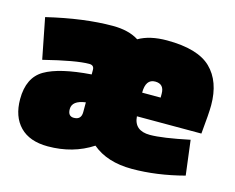

<svg xmlns="http://www.w3.org/2000/svg" viewBox="-77 -602 885 722"><g transform="rotate(15 365.5 -240.5)"><path d="M491 -491Q611 -491 662.5 -441Q714 -391 714 -298Q714 -267 706 -186H455Q459 -131 520 -131Q568 -131 673 -153L690 -18Q584 10 487.5 10Q391 10 333 -39Q258 10 160 10Q89 10 51.5 -28.5Q14 -67 14 -135Q14 -219 70.5 -252Q127 -285 250 -294V-312Q250 -330 231 -330Q180 -330 56 -299L25 -457Q168 -491 280 -491Q342 -491 381 -466Q424 -491 491 -491ZM227 -119Q256 -119 256 -149V-187Q204 -180 204 -147Q204 -119 227 -119ZM488 -330Q451 -330 451 -277H523V-292Q523 -330 488 -330Z"/></g></svg>

Font: Passion One
Style: Bold
Weight: 700
Designer: Alejandro Lo Celso
Foundry: Fontstage
Version: Version 1.002